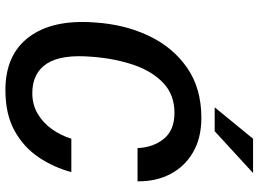

<svg xmlns="http://www.w3.org/2000/svg" viewBox="-146 -824 979 728"><g transform="rotate(90 344.0 -459.5)"><path d="M321 10Q187 10 120 -79.2Q53 -168.5 64.5 -326.5Q71.5 -441 115 -533Q158.5 -625 236.5 -679Q314.5 -733 426.5 -733Q502 -733 556 -702Q610 -671 639 -616.2Q668 -561.5 667 -491H541Q538.5 -550.5 505.8 -590.8Q473 -631 407.5 -631Q339 -631 294.2 -588.8Q249.5 -546.5 225.5 -476Q201.5 -405.5 195 -321Q184.5 -203 220.5 -147.5Q256.5 -92 332.5 -92Q376 -92 410.5 -112.2Q445 -132.5 469 -166.2Q493 -200 505.5 -240H632Q614.5 -174 576.5 -117Q538.5 -60 475.8 -25Q413 10 321 10ZM505.5 -929H635.5L477 -783.5H386.5Z"/></g></svg>

Font: Public Sans SemiBold
Style: Italic
Weight: 600
Italic angle: -8°
Designer: The Public Sans project authors (U.S. Web Design System). Libre Franklin designed by Pablo Impallari and Rodrigo Fuenzal
Version: Version 1.007; ttfautohint (v1.8.1) -l 8 -r 50 -G 200 -x 14 